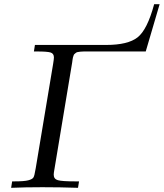

<svg xmlns="http://www.w3.org/2000/svg" viewBox="-20 -898 783 918"><path d="M33.2 0 38.1 -30.8H49.8Q95.7 -30.8 115.2 -35.9Q134.8 -41 139.9 -49.6Q145 -58.1 148.9 -84Q149.9 -90.8 150.9 -94.2L233.9 -591.8Q237.8 -615.7 237.8 -623Q237.8 -642.1 221.9 -647Q206.1 -651.9 157.2 -651.9H142.1L147 -683.1H487.8Q591.8 -683.1 637.9 -719.5Q684.1 -755.9 716.8 -877V-877.9H743.2L676.8 -651.9H380.9Q371.1 -651.9 363.5 -650.9Q356 -649.9 350.6 -648.9Q345.2 -647.9 341.1 -644Q336.9 -640.1 335 -638.7Q333 -637.2 331.1 -630.6Q329.1 -624 328.6 -622.6Q328.1 -621.1 326.7 -611.6Q325.2 -602.1 325.2 -600.1L237.8 -74.2Q236.8 -70.3 236.8 -63Q236.8 -42 256.8 -36.4Q276.9 -30.8 338.9 -30.8H357.9L353 0Q268.1 -2.9 182.1 -2.9Q100.1 -2.9 33.2 0Z"/></svg>

Font: CMU Serif Extra
Style: RomanSlanted
Weight: 500
Italic angle: -9.46001°
Version: Version 0.7.0